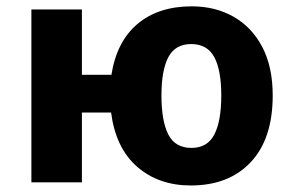

<svg xmlns="http://www.w3.org/2000/svg" viewBox="-20 -564 914 594"><path d="M823.7 -268.6Q823.7 -134.8 755.9 -62.5Q688 9.8 570.3 9.8Q470.7 9.8 404.3 -48.1Q337.9 -106 323.7 -215.8H233.4V0H77.1V-534.7H233.4V-332.5H324.7Q340.8 -435.5 405.5 -490Q470.2 -544.4 573.2 -544.4Q646 -544.4 702.6 -512.2Q759.3 -480 791.5 -418.5Q823.7 -356.9 823.7 -268.6ZM479.5 -268.6Q479.5 -189.5 500.7 -147.9Q522 -106.4 572.3 -106.4Q621.6 -106.4 643.1 -147.9Q664.6 -189.5 664.6 -268.6Q664.6 -347.2 642.8 -387.5Q621.1 -427.7 571.3 -427.7Q522.5 -427.7 501 -387.5Q479.5 -347.2 479.5 -268.6Z"/></svg>

Font: Lunasima
Style: Bold
Weight: 700
Designer: The DocRepair Project, Monotype Design Team
Foundry: Google
Version: Version 2.009